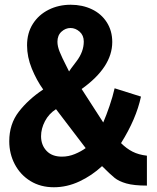

<svg xmlns="http://www.w3.org/2000/svg" viewBox="-20 -775 663 809"><path d="M19 -180Q19 -252 59 -304Q99 -356 162 -398Q134 -437 114 -486Q94 -535 94 -584Q94 -636 118.5 -674.5Q143 -713 185 -734Q227 -755 278 -755Q327 -755 367 -736Q407 -717 430 -681Q453 -645 453 -598Q453 -492 324 -400L415 -259Q428 -289 441.5 -328.5Q455 -368 463 -403L574 -368Q554 -274 490 -172Q513 -149 538.5 -136Q564 -123 599 -119V7Q544 7 512.5 -2Q481 -11 463 -25.5Q445 -40 410 -75Q367 -35 314.5 -10.5Q262 14 207 14Q151 14 108.5 -12Q66 -38 42.5 -82.5Q19 -127 19 -180ZM333 -600Q333 -626 315.5 -641.5Q298 -657 277 -657Q256 -657 239 -641.5Q222 -626 222 -599Q222 -580 231.5 -556.5Q241 -533 260 -496L271 -474Q272 -477 302.5 -517Q333 -557 333 -600ZM341 -151 216 -315Q186 -296 169.5 -264.5Q153 -233 153 -201Q153 -164 176 -139.5Q199 -115 241 -115Q269 -115 295.5 -126Q322 -137 341 -151Z"/></svg>

Font: Francois One
Style: Regular
Weight: 400
Designer: Vernon Adams
Foundry: Vernon Adams
Version: Version 2.000